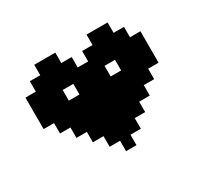

<svg xmlns="http://www.w3.org/2000/svg" viewBox="-108 -622 804 764"><g transform="rotate(-30 294.0 -240.0)"><path d="M558.6 -288.1Q558.6 -272.5 558.6 -240.2Q543 -240.2 510.7 -240.2Q510.7 -224.6 510.7 -192.4Q494.1 -192.4 462.9 -192.4Q462.9 -176.8 462.9 -144.5Q446.3 -144.5 414.1 -144.5Q414.1 -127.9 414.1 -96.7Q398.4 -96.7 366.2 -96.7Q366.2 -80.1 366.2 -47.9Q350.6 -47.9 318.4 -47.9Q318.4 -32.2 318.4 0Q302.7 0 270.5 0Q270.5 -16.6 270.5 -47.9Q253.9 -47.9 222.7 -47.9Q222.7 -64.5 222.7 -96.7Q206.1 -96.7 173.8 -96.7Q173.8 -112.3 173.8 -144.5Q158.2 -144.5 126 -144.5Q126 -160.2 126 -192.4Q110.4 -192.4 78.1 -192.4Q78.1 -208 78.1 -240.2Q62.5 -240.2 30.3 -240.2Q30.3 -288.1 30.3 -384.8Q45.9 -384.8 78.1 -384.8Q78.1 -400.4 78.1 -432.6Q93.8 -432.6 126 -432.6Q126 -448.2 126 -480.5Q158.2 -480.5 222.7 -480.5Q222.7 -464.8 222.7 -432.6Q238.3 -432.6 270.5 -432.6Q270.5 -417 270.5 -384.8Q286.1 -384.8 318.4 -384.8Q318.4 -400.4 318.4 -432.6Q334 -432.6 366.2 -432.6Q366.2 -448.2 366.2 -480.5Q398.4 -480.5 462.9 -480.5Q462.9 -464.8 462.9 -432.6Q478.5 -432.6 510.7 -432.6Q510.7 -417 510.7 -384.8Q526.4 -384.8 558.6 -384.8Q558.6 -360.4 558.6 -336.9Q558.6 -312.5 558.6 -288.1ZM222.7 -336.9Q206.1 -336.9 173.8 -336.9Q173.8 -320.3 173.8 -288.1Q190.4 -288.1 222.7 -288.1Q222.7 -300.8 222.7 -312.5Q222.7 -324.2 222.7 -336.9ZM366.2 -288.1Q382.8 -288.1 414.1 -288.1Q414.1 -304.7 414.1 -336.9Q398.4 -336.9 366.2 -336.9Q366.2 -324.2 366.2 -312.5Q366.2 -300.8 366.2 -288.1Z"/></g></svg>

Font: pil love
Style: regular
Weight: 400
Designer: pierpaolo belleggia, riccardo antolini, manuela ilari
Foundry: pil communication
Version: Version 1.2